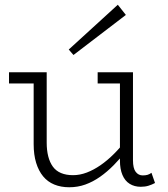

<svg xmlns="http://www.w3.org/2000/svg" viewBox="-20 -776 708 810"><path d="M272 14Q237 14 209 2.5Q181 -9 162 -32Q143 -55 132.5 -89Q122 -123 122 -168V-471H177V-174Q177 -142 183.5 -116.5Q190 -91 203 -73Q216 -55 237.5 -46Q259 -37 288 -37Q317 -37 346 -48Q375 -59 404 -79Q433 -99 461 -127Q489 -155 515 -189V-142Q488 -108 460 -79.5Q432 -51 402 -30Q372 -9 340 2.5Q308 14 272 14ZM18 -424V-471H159V-424ZM574 12Q547 12 527 -0.5Q507 -13 496.5 -38Q486 -63 486 -98V-471H541V-100Q541 -66 552.5 -51Q564 -36 582 -36Q594 -36 602.5 -38.5Q611 -41 619 -47L634 -4Q621 3 606.5 7.5Q592 12 574 12ZM392 -424V-471H530V-424ZM290 -544 270 -567 477 -756 511 -713Z"/></svg>

Font: BioRhyme ExtraBold Light
Style: Regular
Weight: 300
Version: Version 1.600;gftools[0.9.33]